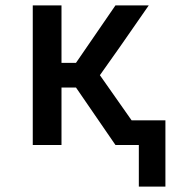

<svg xmlns="http://www.w3.org/2000/svg" viewBox="-20 -540 640 715"><path d="M497 155V0H410L263 -214H209V0H102V-520H209V-306H263L410 -520H534L427 -366L352 -260L470 -92H596V155Z"/></svg>

Font: Iosevka Custom SmBdEx
Style: Regular
Weight: 600
Width: 7
Monospace: yes
Designer: Belleve Invis
Foundry: Belleve Invis
Version: Version 11.2.4; ttfautohint (v1.8.4)